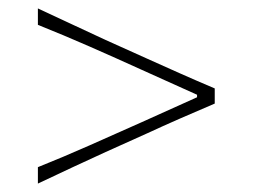

<svg xmlns="http://www.w3.org/2000/svg" viewBox="-20 -522 600 456"><path d="M70 -86V-125Q130 -149 192.8 -176.8Q255.5 -204.5 317 -232L448 -291V-297L317 -356Q255.5 -384 192.8 -411.5Q130 -439 70 -463V-502Q113 -482 154 -462.8Q195 -443.5 231 -427L331 -382Q365.5 -366.5 406.5 -348.2Q447.5 -330 490 -312V-276Q447.5 -258 406.5 -240Q365.5 -222 331 -206L231 -161Q195 -144.5 154 -125.5Q113 -106.5 70 -86Z"/></svg>

Font: Commissioner Flair Thin
Style: Regular
Weight: 100
Designer: Kostas Bartsokas
Foundry: Kostas Bartsokas
Version: Version 1.000; ttfautohint (v1.8.3)